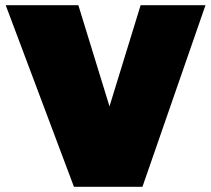

<svg xmlns="http://www.w3.org/2000/svg" viewBox="-20 -720 814 740"><path d="M265 0 2 -700H282L402 -310L522 -700H772L529 0Z"/></svg>

Font: Golos Text Black
Style: Regular
Weight: 900
Designer: A.Korolkova, Vitaly Kuzmin
Foundry: ParaType Ltd
Version: Version 2.004